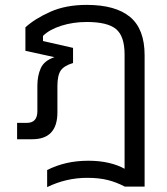

<svg xmlns="http://www.w3.org/2000/svg" viewBox="-20 -570 682 786"><path d="M173 196V126Q211 107 252.5 97.5Q294 88 342 88Q388 88 426 97Q464 106 490 121V-347Q490 -422 455 -451Q420 -480 335 -480Q279 -480 230.5 -464.5Q182 -449 156 -423V-402L279 -374V-312Q242 -301 228.5 -281Q215 -261 215 -217V-110Q215 0 112 0H50V-67H90Q133 -67 133 -115V-219Q133 -260 147 -291Q161 -322 203 -336L84 -362V-458Q122 -493 185.5 -521.5Q249 -550 335 -550Q453 -550 512.5 -500.5Q572 -451 572 -344V194H491Q457 176 421 167Q385 158 337 158Q251 158 173 196Z"/></svg>

Font: Kanit Light
Style: Regular
Weight: 300
Designer: Katatrad Team
Foundry: CadsonDemak
Version: Version 2.000; ttfautohint (v1.8.3)